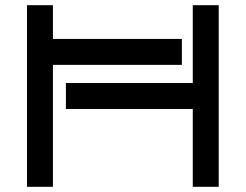

<svg xmlns="http://www.w3.org/2000/svg" viewBox="-20 -720 947 740"><path d="M184 -570H681V-470H184V0H84V-700H184ZM823 0H723V-300H234V-400H723V-700H823Z"/></svg>

Font: Bruno Ace SC
Style: Regular
Weight: 400
Version: Version 1.100; ttfautohint (v1.8.4.7-5d5b);gftools[0.9.27]